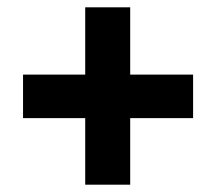

<svg xmlns="http://www.w3.org/2000/svg" viewBox="-20 -616 592 525"><path d="M336 -412H508V-293H336V-111H213V-293H43V-412H213V-596H336Z"/></svg>

Font: Noto Sans Disp ExtBd
Style: Regular
Weight: 800
Designer: Monotype Design Team
Foundry: Monotype Imaging Inc.
Version: Version 2.000;GOOG;noto-source:20170915:90ef993387c0; ttfaut